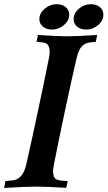

<svg xmlns="http://www.w3.org/2000/svg" viewBox="-33 -902 517 923"><path d="M-13.2 1.5 -6.8 -31.7 29.3 -35.2Q76.7 -41 92.8 -109.4Q111.3 -189 149.4 -367.9Q187.5 -546.9 203.1 -627.4Q205.6 -640.6 205.6 -653.8Q205.6 -694.3 173.8 -697.8L142.6 -701.2L149.4 -733.9Q242.7 -727.5 288.6 -727.5Q338.9 -727.5 434.1 -733.9L427.7 -701.2L398.4 -697.8Q373.5 -694.8 358.6 -677.2Q343.8 -659.7 335.4 -623Q316.4 -543.5 278.3 -364.3Q240.2 -185.1 225.1 -105Q222.2 -90.8 222.2 -78.1Q222.2 -71.3 223.1 -65.7Q224.1 -60.1 224.9 -55.9Q225.6 -51.8 229 -48.3Q232.4 -44.9 233.9 -42.7Q235.4 -40.5 240.7 -38.8Q246.1 -37.1 248 -36.1Q250 -35.2 257.8 -34.4Q265.6 -33.7 267.8 -33.4Q270 -33.2 279.8 -32.5Q289.6 -31.7 292.5 -31.7L285.6 1Q190.9 -4.9 139.2 -4.9Q90.3 -4.9 -13.2 1.5ZM239.3 -881.8Q266.6 -881.8 283.2 -867.7Q299.8 -853.5 299.8 -831.5Q299.8 -803.2 274.4 -781.5Q249 -759.8 217.3 -759.8Q190.4 -759.8 173.3 -773.9Q156.2 -788.1 156.2 -810.1Q156.2 -838.4 182.1 -860.1Q208 -881.8 239.3 -881.8ZM403.8 -881.8Q430.7 -881.8 447.3 -867.7Q463.9 -853.5 463.9 -831.5Q463.9 -803.2 438.5 -781.5Q413.1 -759.8 381.8 -759.8Q355 -759.8 337.9 -773.9Q320.8 -788.1 320.8 -810.1Q320.8 -838.4 346.4 -860.1Q372.1 -881.8 403.8 -881.8Z"/></svg>

Font: Flanker
Style: Bold Italic
Weight: 700
Italic angle: -12°
Designer: Flanker
Version: Version 2.000